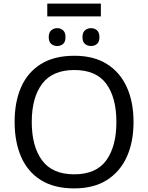

<svg xmlns="http://www.w3.org/2000/svg" viewBox="-20 -1034 821 1064"><path d="M539 -1014V-943H242V-1014ZM297 -878Q316 -878 329.5 -866Q343 -854 343 -828Q343 -802 329.5 -790.5Q316 -779 297 -779Q278 -779 264 -790.5Q250 -802 250 -828Q250 -854 264 -866Q278 -878 297 -878ZM484 -878Q504 -878 517.5 -866Q531 -854 531 -828Q531 -802 517.5 -790.5Q504 -779 484 -779Q465 -779 451 -790.5Q437 -802 437 -828Q437 -854 451 -866Q465 -878 484 -878ZM720 -358Q720 -247 682.5 -164.5Q645 -82 572 -36Q499 10 391 10Q280 10 206.5 -36Q133 -82 97 -165Q61 -248 61 -359Q61 -469 97 -551Q133 -633 206.5 -679Q280 -725 392 -725Q499 -725 572 -679.5Q645 -634 682.5 -551.5Q720 -469 720 -358ZM156 -358Q156 -223 213 -145.5Q270 -68 391 -68Q513 -68 569 -145.5Q625 -223 625 -358Q625 -493 569 -569.5Q513 -646 392 -646Q271 -646 213.5 -569.5Q156 -493 156 -358Z"/></svg>

Font: RS Noto Sans
Style: Regular
Weight: 400
Designer: Monotype Design Team
Foundry: Monotype Imaging Inc.
Version: Version 3.10